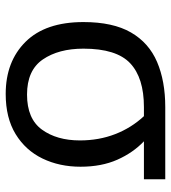

<svg xmlns="http://www.w3.org/2000/svg" viewBox="16 -592 586 657"><g transform="rotate(90 308.5 -263.0)"><path d="M550 -246Q550 -174 522 -116Q494 -58 438.5 -24Q383 10 301 10Q190 10 122.5 -58Q55 -126 55 -256Q55 -357 90.5 -418.5Q126 -480 191.5 -508Q257 -536 346 -536H593V-463H463Q502 -426 526 -372Q550 -318 550 -246ZM146 -256Q146 -171 183 -117Q220 -63 303 -63Q386 -63 423 -114Q460 -165 460 -244Q460 -309 438.5 -364.5Q417 -420 377 -463H346Q246 -463 196 -416Q146 -369 146 -256Z"/></g></svg>

Font: TSCustom
Style: Regular
Weight: 400
Designer: Monotype Design Team
Foundry: Monotype Imaging Inc.
Version: Version 2.004; ttfautohint (v1.8.3) -l 8 -r 50 -G 200 -x 14 